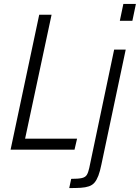

<svg xmlns="http://www.w3.org/2000/svg" viewBox="-20 -763 713 979"><path d="M34 0 180 -688H243L108 -56H373L360 0ZM591 -657 609 -743H673L655 -657ZM333 196 343 149Q379 149 397 145Q415 141 422.5 129Q430 117 435 94L562 -510H621L497 76Q490 111 481.5 133Q473 155 462 168Q451 181 433.5 187Q416 193 392 194.5Q368 196 333 196Z"/></svg>

Font: Saira SemiCondensed Light
Style: Italic
Weight: 300
Width: 4
Italic angle: -12°
Designer: Hector Gatti with collaboration of the Omnibus-Type team
Foundry: Omnibus-Type
Version: Version 1.101